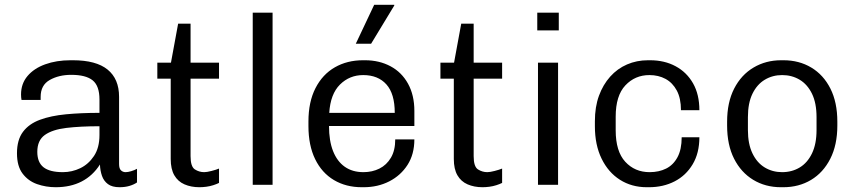

<svg xmlns="http://www.w3.org/2000/svg" viewBox="-20 -773 3584 803"><path d="M213 10Q172 10 135 -3Q98 -16 74.5 -47Q51 -78 51 -132Q51 -188 76 -221.5Q101 -255 147 -272Q193 -289 256 -295Q319 -301 396 -301V-357Q396 -414 367.5 -437Q339 -460 278 -460Q226 -460 188 -438.5Q150 -417 150 -368V-355H70Q69 -360 68.5 -366Q68 -372 68 -378Q68 -423 95 -455Q122 -487 169 -504Q216 -521 275 -521H285Q382 -521 430 -482Q478 -443 478 -368V-87Q478 -68 486 -60.5Q494 -53 505 -53Q515 -53 528.5 -57Q542 -61 553 -67V-10Q540 -1 521.5 4.5Q503 10 480 10Q449 10 431.5 -3Q414 -16 406.5 -37.5Q399 -59 398 -85Q368 -38 321.5 -14Q275 10 213 10ZM243 -53Q281 -53 315.5 -69.5Q350 -86 373 -120.5Q396 -155 396 -208V-245Q316 -245 257.5 -238Q199 -231 167.5 -208.5Q136 -186 136 -138Q136 -94 162 -73.5Q188 -53 243 -53Z M814 10Q779 10 751.5 -2Q724 -14 709 -40Q694 -66 694 -108V-444H638V-511H695L725 -674H777V-511H896V-444H777V-120Q777 -76 795 -64.5Q813 -53 834 -53Q845 -53 864.5 -58Q884 -63 896 -68V-8Q886 -3 872 1.5Q858 6 843 8Q828 10 814 10Z M1037 0V-720H1120V0Z M1493 10Q1427 10 1376.5 -20Q1326 -50 1298 -107.5Q1270 -165 1270 -246V-265Q1270 -347 1299.5 -404.5Q1329 -462 1380.5 -491.5Q1432 -521 1498 -521H1507Q1566 -521 1613 -496Q1660 -471 1686.5 -423Q1713 -375 1713 -309V-246H1356Q1356 -184 1373 -141Q1390 -98 1422 -75.5Q1454 -53 1500 -53Q1537 -53 1567 -68Q1597 -83 1615 -113.5Q1633 -144 1633 -190H1713Q1713 -128 1684.5 -83.5Q1656 -39 1608 -14.5Q1560 10 1501 10ZM1357 -301H1631Q1631 -381 1596 -420Q1561 -459 1499 -459Q1442 -459 1402 -419.5Q1362 -380 1357 -301ZM1468 -590 1545 -753H1629V-750L1532 -590Z M1998 10Q1963 10 1935.5 -2Q1908 -14 1893 -40Q1878 -66 1878 -108V-444H1822V-511H1879L1909 -674H1961V-511H2080V-444H1961V-120Q1961 -76 1979 -64.5Q1997 -53 2018 -53Q2029 -53 2048.5 -58Q2068 -63 2080 -68V-8Q2070 -3 2056 1.5Q2042 6 2027 8Q2012 10 1998 10Z M2230 0V-511H2314V0ZM2227 -646V-720H2317V-646Z M2685 10Q2622 10 2573 -21Q2524 -52 2496 -109.5Q2468 -167 2468 -245V-266Q2468 -326 2485 -372.5Q2502 -419 2532 -452.5Q2562 -486 2602.5 -503.5Q2643 -521 2690 -521H2699Q2759 -521 2805.5 -496Q2852 -471 2878.5 -424.5Q2905 -378 2905 -312H2828Q2828 -362 2810.5 -394.5Q2793 -427 2763.5 -443Q2734 -459 2696 -459Q2636 -459 2595.5 -416Q2555 -373 2555 -285V-228Q2555 -140 2595 -96.5Q2635 -53 2697 -53Q2736 -53 2766 -68Q2796 -83 2813.5 -115.5Q2831 -148 2831 -199H2905Q2905 -133 2877 -86Q2849 -39 2801.5 -14.5Q2754 10 2694 10Z M3246 10Q3181 10 3130 -21Q3079 -52 3050 -109.5Q3021 -167 3021 -248V-264Q3021 -345 3050.5 -402.5Q3080 -460 3131.5 -490.5Q3183 -521 3247 -521H3257Q3322 -521 3373 -490.5Q3424 -460 3453 -402.5Q3482 -345 3482 -264V-248Q3482 -167 3452.5 -109Q3423 -51 3372 -20.5Q3321 10 3256 10ZM3251 -53Q3292 -53 3324.5 -72.5Q3357 -92 3376 -131.5Q3395 -171 3395 -229V-283Q3395 -342 3376 -381Q3357 -420 3324.5 -439.5Q3292 -459 3251 -459Q3211 -459 3178.5 -439.5Q3146 -420 3127 -381Q3108 -342 3108 -283V-229Q3108 -171 3127 -131.5Q3146 -92 3178.5 -72.5Q3211 -53 3251 -53Z"/></svg>

Font: Chivo Medium Light
Style: Regular
Weight: 300
Version: Version 2.002